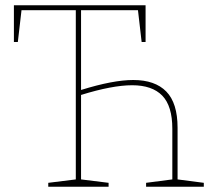

<svg xmlns="http://www.w3.org/2000/svg" viewBox="-20 -712 817 732"><path d="M657 -28 757 -15V0H537V-15L637 -28V-221Q637 -308 598.5 -347.5Q560 -387 484 -387Q408 -387 289 -350V-28L394 -15V0H164V-15L269 -28V-673H62L48 -552H33V-692H535V-552H520L506 -673H289V-369Q411 -407 488 -407Q571 -407 614 -363Q657 -319 657 -225Z"/></svg>

Font: Bitter Pro Thin
Style: Regular
Weight: 250
Designer: Sol Matas, and Bitter project Authors
Foundry: Sol Matas
Version: Version 1.010